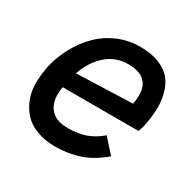

<svg xmlns="http://www.w3.org/2000/svg" viewBox="-118 -616 748 744"><g transform="rotate(30 256.0 -244.0)"><path d="M214.4 5.9Q168 5.9 131.8 -7.8Q95.7 -21.5 74 -45.2Q52.2 -68.8 39.6 -101.3Q26.9 -133.8 27.3 -171.4Q27.8 -209 36.1 -250.5Q47.4 -298.3 70.8 -341.3Q94.2 -384.3 128.2 -418.9Q162.1 -453.6 209 -473.9Q255.9 -494.1 308.6 -494.1Q358.4 -494.1 394.3 -479.5Q430.2 -464.8 449.5 -440.2Q468.8 -415.5 477.1 -381.1Q485.4 -346.7 483.6 -309.8Q481.9 -272.9 472.2 -230.5L464.8 -208H125.5Q114.7 -150.4 138.7 -115.5Q162.6 -80.6 221.2 -80.6Q266.1 -80.6 299.8 -92.3Q333.5 -104 366.2 -131.8L421.9 -69.8Q372.6 -28.3 323 -11.2Q273.4 5.9 214.4 5.9ZM143.1 -280.3 393.6 -289.1Q417.5 -412.6 301.8 -412.6Q244.6 -412.6 203.4 -375.2Q162.1 -337.9 143.1 -280.3Z"/></g></svg>

Font: HK Grotesk Medium Italic
Style: Regular
Weight: 500
Italic angle: -13°
Designer: Alfredo Marco Pradil and Stefan Peev
Foundry: Hanken Design Co.
Version: Version 1.000;PS 001.000;hotconv 1.0.88;makeotf.lib2.5.64775